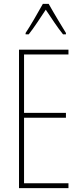

<svg xmlns="http://www.w3.org/2000/svg" viewBox="-20 -970 421 990"><path d="M231 -950H201C177 -906 133 -831 112 -800V-793H128C155 -826 191 -883 216 -920C243 -880 277 -827 305 -793H320V-800C308 -819 257 -903 231 -950ZM333 0V-25H104V-363H320V-388H104V-689H333V-714H78V0Z"/></svg>

Font: Noto Sans Myanmar UI ExtraCondensed Thin
Style: Regular
Weight: 100
Width: 2
Designer: Monotype Design Team
Foundry: Monotype Imaging Inc.
Version: Version 2.103